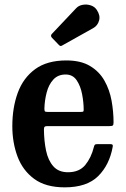

<svg xmlns="http://www.w3.org/2000/svg" viewBox="-20 -793 542 826"><path d="M33 -250Q33 -330 56.5 -394Q80 -458 131.2 -495.5Q182.5 -533 265.5 -533Q327.5 -533 367.2 -509.2Q407 -485.5 429.2 -446.2Q451.5 -407 460 -359.8Q468.5 -312.5 468.5 -266.5Q468.5 -256 465.2 -253.2Q462 -250.5 451 -250.5H184Q175 -250.5 172 -247.5Q169 -244.5 169 -236Q169.5 -186.5 178.2 -144.8Q187 -103 209.5 -77.5Q232 -52 272.5 -52Q321 -52 346.8 -83.2Q372.5 -114.5 384 -161Q385 -166.5 387.8 -169.8Q390.5 -173 398.5 -173H454Q462 -173 464 -170.5Q466 -168 465 -162Q451 -83.5 402.2 -35.2Q353.5 13 258.5 13Q176.5 13 127 -23.5Q77.5 -60 55.2 -120Q33 -180 33 -250ZM185 -311.5H326Q336 -311.5 338 -313Q340 -314.5 340 -321Q340 -352.5 333.2 -387.8Q326.5 -423 309.8 -447.8Q293 -472.5 262.5 -472.5Q229.5 -472.5 209.5 -450.8Q189.5 -429 180.8 -395.2Q172 -361.5 171 -326Q171 -317.5 172.8 -314.5Q174.5 -311.5 185 -311.5ZM232.5 -600.5 203.5 -630.5Q195.5 -639.5 203.5 -647.5L307.5 -757.5Q318 -769 335.2 -772.2Q352.5 -775.5 369.5 -770.2Q386.5 -765 396 -751Q412.5 -726.5 406.2 -704.5Q400 -682.5 381 -672L250.5 -599Q244.5 -595 241 -595Q237.5 -595 232.5 -600.5Z"/></svg>

Font: Besley* Narrow Semi
Style: Regular
Weight: 600
Width: 4
Designer: Owen Earl
Foundry: indestructible type*
Version: Version 3.000; ttfautohint (v1.8.3)